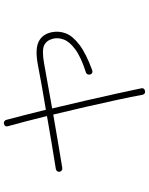

<svg xmlns="http://www.w3.org/2000/svg" viewBox="97 -892 805 1040"><g transform="rotate(-90 500.0 -371.5)"><path d="M528 11Q511 14 507 -3Q497 -59 479.5 -139.5Q462 -220 441.5 -310Q421 -400 400 -486Q326 -473 251 -460.5Q176 -448 110 -437Q103 -436 97 -440.5Q91 -445 90 -452Q89 -459 93.5 -465Q98 -471 105 -472Q173 -483 246 -495Q319 -507 392 -520Q377 -582 362.5 -636.5Q348 -691 337 -731Q332 -748 349 -753Q356 -755 362.5 -751.5Q369 -748 371 -741Q382 -701 396 -645.5Q410 -590 426 -526Q494 -537 557 -548.5Q620 -560 673 -570Q756 -585 796 -564.5Q836 -544 846 -494Q854 -455 839.5 -417.5Q825 -380 777.5 -344Q730 -308 640 -275Q622 -270 617 -286Q615 -293 618 -300Q621 -307 628 -309Q712 -336 753.5 -367Q795 -398 806.5 -429.5Q818 -461 811 -487Q802 -523 774.5 -535.5Q747 -548 679 -536Q627 -527 564 -515.5Q501 -504 433 -492Q454 -406 474.5 -315.5Q495 -225 513 -145Q531 -65 542 -10Q546 7 528 11Z"/></g></svg>

Font: Zen Maru Gothic Light
Style: Regular
Weight: 300
Designer: Yoshimichi Ohira
Foundry: Positype
Version: Version 1.001